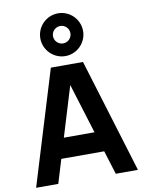

<svg xmlns="http://www.w3.org/2000/svg" viewBox="-109 -1120 900 1194"><g transform="rotate(-10 341.5 -522.5)"><path d="M342 -775C416.5 -775 477 -836 477 -910C477 -984.5 416.5 -1045 342 -1045C268 -1045 207 -984.5 207 -910C207 -836 268 -775 342 -775ZM342 -855C312 -855 287 -880 287 -910C287 -940.5 312 -965 342 -965C372.5 -965 397 -940.5 397 -910C397 -880 372.5 -855 342 -855ZM160 0 205.5 -150H476.5L523 0H663L443 -720H240L20 0ZM244 -277 340 -592.5 437.5 -277Z"/></g></svg>

Font: Manrope ExtraBold
Style: Regular
Weight: 800
Designer: Mikhail Sharanda
Foundry: Mikhail Sharanda
Version: Version 4.505